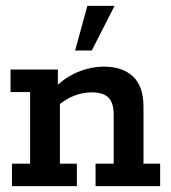

<svg xmlns="http://www.w3.org/2000/svg" viewBox="-20 -637 584 657"><path d="M21 0V-77H83V-322H16V-399H178V-338L165 -335Q203 -373 247.5 -391Q292 -409 336 -409Q399 -409 435 -375.5Q471 -342 471 -271V-77H528V0H307V-77H369V-245Q369 -285 351 -303Q333 -321 294 -321Q265 -321 235 -310Q205 -299 173 -271L185 -303V-77H243V0ZM237 -464 279 -617H372L294 -464Z"/></svg>

Font: Rokkitt SemiBold
Style: Regular
Weight: 600
Designer: Vernon Adams
Foundry: Vernon Adams
Version: Version 3.103